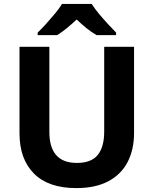

<svg xmlns="http://www.w3.org/2000/svg" viewBox="-20 -954 787 984"><path d="M667 -272Q667 -188 634.5 -124.5Q602 -61 536 -25.5Q470 10 371 10Q228 10 154 -64.5Q80 -139 80 -270V-714H233V-278Q233 -119 374 -119Q448 -119 481 -160Q514 -201 514 -279V-714H667ZM450 -934Q464 -911 487 -883.5Q510 -856 533.5 -830.5Q557 -805 575 -787V-774H475Q449 -789 424 -809Q399 -829 373 -854Q346 -829 323 -810Q300 -791 273 -774H173V-787Q192 -805 215.5 -831Q239 -857 261.5 -884Q284 -911 298 -934Z"/></svg>

Font: Noto Sans Thai Looped
Style: Bold
Weight: 700
Designer: Sasikarn Vongin, Ben Mitchell
Foundry: The Fontpad Ltd
Version: Version 1.001; ttfautohint (v1.8.4.7-5d5b)